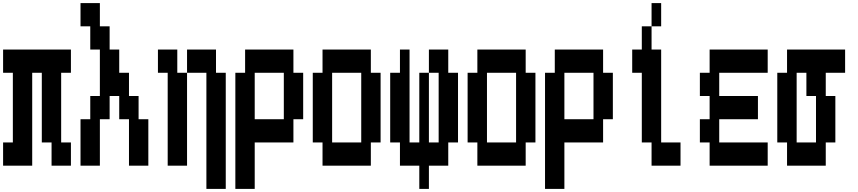

<svg xmlns="http://www.w3.org/2000/svg" viewBox="-20 -1050 5540 1240"><path d="M0 20V-130H63V-580H0V-730H438V-580H375V-130H438V20H313V-130H250V-580H188V20Z M500 20V-280H563V-430H625V-730H563V-880H500V-1030H625V-880H688V-730H750V-580H813V-430H875V-280H938V20H813V-280H750V-430H688V-280H625V20Z M1125 -580H1188V20H1063V-580H1000V-730H1125ZM1438 -580V170H1313V-580H1188V-730H1375V-580Z M1500 170V-580H1563V-730H1875V-580H1938V-280H1875V-130H1625V170ZM1625 -280H1813V-580H1625Z M2063 20V-130H2000V-580H2063V-730H2375V-580H2438V-130H2375V20ZM2125 -130H2313V-580H2125Z M2938 -580V-130H2875V20H2750V170H2688V20H2563V-130H2500V-580H2563V-730H2625V-130H2688V-580H2750V-130H2813V-580H2750V-730H2875V-580Z M3063 20V-130H3000V-580H3063V-730H3375V-580H3438V-130H3375V20ZM3125 -130H3313V-580H3125Z M3500 170V-580H3563V-730H3875V-580H3938V-280H3875V-130H3625V170ZM3625 -280H3813V-580H3625Z M4250 -880H4188V-1030H4250ZM4375 -130V20H4188V-130H4125V-580H4063V-730H4125V-880H4188V-730H4250V-130Z M4563 20V-130H4500V-280H4563V-430H4500V-580H4563V-730H4938V-580H4625V-430H4875V-280H4625V-130H4938V20Z M5063 20V-130H5000V-580H5063V-730H5438V-580H5313V-430H5375V-130H5313V20ZM5125 -130H5250V-430H5188V-580H5125Z"/></svg>

Font: 2P VHS
Style: Regular
Weight: 400
Designer: CodeMan38
Foundry: CodeMan38
Version: Version 3.000